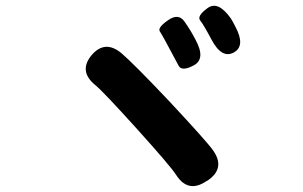

<svg xmlns="http://www.w3.org/2000/svg" viewBox="-20 -744 1040 658"><path d="M687 -123Q625 -81 584 -144Q565 -174 449.5 -302Q334 -430 307 -452Q248 -500 294 -555Q340 -609 397 -561Q440 -524 561 -396Q688 -260 710 -229Q754 -167 691 -125ZM644 -520Q603 -498 592 -519Q537 -623 528 -636Q519 -649 555 -674Q591 -700 612 -670.5Q633 -641 650 -608Q686 -542 644 -520ZM781 -564Q740 -542 705 -608Q678 -659 666 -674Q654 -689 691 -716Q727 -743 771 -681Q777 -672 787 -652Q822 -586 781 -564Z"/></svg>

Font: Resource Han Rounded KR
Style: Bold
Weight: 700
Designer: Cyano Hao (round all glyphs); Ryoko NISHIZUKA 西塚涼子 (kana, bopomofo & ideographs); Paul D. Hunt (Latin, Greek & Cyrillic)
Foundry: Cyano Hao
Version: 0.990